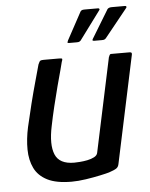

<svg xmlns="http://www.w3.org/2000/svg" viewBox="-49 -692 578 738"><g transform="rotate(-5 239.5 -323.5)"><path d="M198 4Q139 4 104.5 -13.5Q70 -31 55 -62Q40 -93 39.5 -133.5Q39 -174 49 -220Q59 -264 70 -308Q81 -352 92 -391Q103 -430 110 -456Q115 -468 118.5 -470Q122 -472 132 -472H187Q197 -472 201 -471Q205 -470 200 -458Q199 -452 192 -427Q185 -402 175.5 -366Q166 -330 156.5 -290.5Q147 -251 140 -216Q125 -145 141 -106.5Q157 -68 214 -68Q221 -68 235.5 -69Q250 -70 265 -73Q280 -76 291.5 -82Q303 -88 305 -98L382 -460Q384 -464 385.5 -468Q387 -472 391 -472H463Q466 -472 469 -470.5Q472 -469 471 -463L383 -49Q381 -37 373 -31.5Q365 -26 344 -19Q334 -16 308.5 -10.5Q283 -5 253 -0.5Q223 4 198 4ZM279 -533Q277 -531 274 -529.5Q271 -528 264 -528H234Q228 -528 228.5 -531Q229 -534 231 -538L289 -645Q292 -649 296 -650Q300 -651 306 -651H357Q361 -651 362 -648Q363 -645 359 -641ZM376 -533Q374 -531 371 -529.5Q368 -528 361 -528H331Q325 -528 325 -531Q325 -534 328 -538L393 -645Q398 -651 410 -651H461Q465 -651 466 -648Q467 -645 463 -641Z"/></g></svg>

Font: Glory Medium
Style: Italic
Weight: 500
Italic angle: -12°
Version: Version 1.011